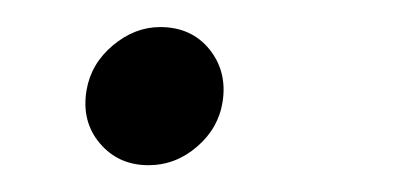

<svg xmlns="http://www.w3.org/2000/svg" viewBox="-20 -118 306 144"><path d="M91.3 5.9Q68.8 5.9 54.9 -10.5Q41 -26.9 44.9 -50.3Q48.3 -70.3 64.7 -84Q81.1 -97.7 100.1 -97.7Q123.5 -97.7 137 -81.1Q150.4 -64.5 147 -42Q144 -22 127.9 -8.1Q111.8 5.9 91.3 5.9Z"/></svg>

Font: Inter 18pt Light
Style: Italic
Weight: 300
Italic angle: -9.3988°
Designer: Rasmus Andersson
Foundry: rsms
Version: Version 4.001;git-66647c0bb